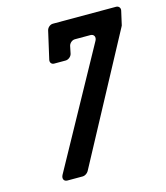

<svg xmlns="http://www.w3.org/2000/svg" viewBox="-102 -746 713 825"><g transform="rotate(-15 254.5 -333.5)"><path d="M250 -522 257 -556C260 -568 272 -578 284 -578H353C369 -578 376 -564 368 -549L82 -29C74 -14 80 0 96 0H165C173 0 185 -7 190 -16L491 -577L494 -583L508 -645C511 -657 503 -667 491 -667H210C198 -667 186 -657 183 -645L155 -522C152 -510 159 -500 171 -500H222C234 -500 247 -510 250 -522Z"/></g></svg>

Font: DIN Rundschrift
Style: MittelKursiv
Weight: 400
Version: Version 1.027